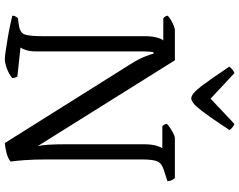

<svg xmlns="http://www.w3.org/2000/svg" viewBox="-118 -874 992 796"><g transform="rotate(90 378.0 -476.0)"><path d="M225 0Q216 0 192 -3.5Q168 -7 138 -12Q108 -17 82.5 -22.5Q57 -28 45 -31Q45 -39 48.5 -45Q52 -51 55 -54L82 -58Q116 -62 123 -83Q130 -104 130 -155V-577Q130 -612 136 -632Q142 -652 148 -657H56Q53 -659 49.5 -663.5Q46 -668 45 -675Q50 -681 62 -688Q74 -695 86 -700Q98 -705 104 -705H230L586 -136Q582 -152 580 -180.5Q578 -209 578 -264V-573Q578 -608 584 -628Q590 -648 595 -653H504Q501 -655 498 -659.5Q495 -664 493 -671Q498 -677 510 -685Q522 -693 534 -699Q546 -705 552 -705H718Q722 -701 726.5 -693Q731 -685 731 -674L687 -660Q657 -651 649 -632.5Q641 -614 641 -567V-177Q641 -121 644 -80.5Q647 -40 650 -24Q637 -13 613.5 -7Q590 -1 573 0L246 -521Q225 -554 215 -579.5Q205 -605 202 -617H197Q195 -612 194 -597Q193 -582 193 -557V-128Q193 -104 187.5 -87.5Q182 -71 177 -65L297 -52Q299 -50 301 -44.5Q303 -39 304 -31Q287 -17 264 -8.5Q241 0 225 0ZM388 -773Q369 -773 337.5 -814.5Q306 -856 256 -931Q259 -935 266 -941.5Q273 -948 283 -952L389 -853L494 -952Q503 -948 510 -942Q517 -936 519 -931Q469 -855 437.5 -814Q406 -773 388 -773Z"/></g></svg>

Font: Texturina 72pt
Style: Regular
Weight: 400
Designer: Guillermo Torres Carreño
Foundry: Omnibus-Type
Version: Version 1.002; ttfautohint (v1.8.3)